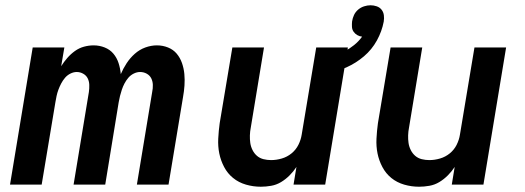

<svg xmlns="http://www.w3.org/2000/svg" viewBox="-20 -700 1990 728"><path d="M18 0 104 -520H224L212 -449Q222 -465 235 -480Q248 -495 264 -506.5Q280 -518 298.5 -523Q317 -528 335 -528Q357 -528 377 -520Q397 -512 410 -496.5Q423 -481 429.5 -461Q436 -441 438 -419Q447 -440 460 -460Q473 -480 491 -496Q509 -512 531 -520Q553 -528 575 -528Q597 -528 617 -520Q637 -512 650 -496.5Q663 -481 670 -461Q677 -441 679 -419.5Q681 -398 679.5 -376Q678 -354 674 -332L619 0H499L557 -351Q560 -365 559.5 -378.5Q559 -392 553.5 -403Q548 -414 536.5 -420.5Q525 -427 511 -427Q499 -427 487 -421Q475 -415 466.5 -405Q458 -395 452 -383.5Q446 -372 442 -360Q438 -348 435 -336Q432 -324 430 -312L379 0H259L317 -351Q319 -365 318.5 -378.5Q318 -392 312.5 -403Q307 -414 295.5 -420.5Q284 -427 271 -427Q259 -427 247 -421Q235 -415 226.5 -405Q218 -395 212 -383.5Q206 -372 201.5 -360Q197 -348 194.5 -336Q192 -324 190 -312L138 0Z M969 8Q940 8 912.5 0Q885 -8 864 -25Q843 -42 830 -66.5Q817 -91 811.5 -118Q806 -145 807.5 -174.5Q809 -204 813 -233L861 -520H981L931 -217Q928 -202 927.5 -187Q927 -172 929 -158Q931 -144 937.5 -131Q944 -118 954.5 -109Q965 -100 979 -96.5Q993 -93 1008 -93Q1028 -93 1048.5 -99Q1069 -105 1085.5 -118.5Q1102 -132 1111.5 -151Q1121 -170 1124 -190L1179 -520H1299L1213 0H1093L1104 -67Q1093 -50 1078 -35Q1063 -20 1045.5 -9.5Q1028 1 1008 4.5Q988 8 969 8ZM1222 -419 1205 -477Q1226 -482 1246.5 -488.5Q1267 -495 1286 -505Q1305 -515 1322.5 -529Q1340 -543 1353 -561Q1343 -562 1334.5 -567Q1326 -572 1320.5 -580Q1315 -588 1314.5 -598.5Q1314 -609 1315 -619Q1317 -632 1322.5 -643.5Q1328 -655 1338 -663.5Q1348 -672 1360.5 -676Q1373 -680 1385 -680Q1397 -680 1408.5 -676Q1420 -672 1427 -663Q1434 -654 1435.5 -642Q1437 -630 1435 -618Q1428 -581 1409 -546.5Q1390 -512 1360 -486.5Q1330 -461 1294.5 -445Q1259 -429 1222 -419Z M1569 8Q1540 8 1512.5 0Q1485 -8 1464 -25Q1443 -42 1430 -66.5Q1417 -91 1411.5 -118Q1406 -145 1407.5 -174.5Q1409 -204 1413 -233L1461 -520H1581L1531 -217Q1528 -202 1527.5 -187Q1527 -172 1529 -158Q1531 -144 1537.5 -131Q1544 -118 1554.5 -109Q1565 -100 1579 -96.5Q1593 -93 1608 -93Q1628 -93 1648.5 -99Q1669 -105 1685.5 -118.5Q1702 -132 1711.5 -151Q1721 -170 1724 -190L1779 -520H1899L1813 0H1693L1704 -67Q1693 -50 1678 -35Q1663 -20 1645.5 -9.5Q1628 1 1608 4.5Q1588 8 1569 8Z"/></svg>

Font: Zed Sans Extended
Style: Bold Italic
Weight: 700
Width: 7
Italic angle: -9°
Designer: Belleve Invis
Foundry: Belleve Invis
Version: Version 1.0.0; ttfautohint (v1.8.4)